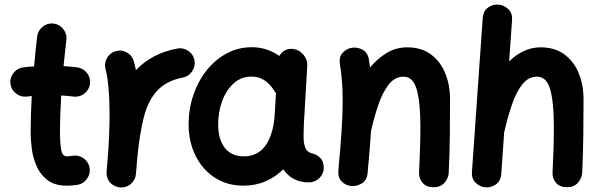

<svg xmlns="http://www.w3.org/2000/svg" viewBox="-20 -762 2643 847"><path d="M377 -392.1Q373.5 -365.7 352.1 -349.1Q330.6 -332.5 304.2 -335.9Q278.8 -339.4 250 -340.8Q247.6 -299.3 246.1 -257.3Q244.6 -215.3 244.6 -173.3Q244.6 -134.8 249.5 -103.5Q254.4 -72.3 274.9 -72.3Q284.2 -72.3 299.8 -74.7Q325.7 -79.6 347.9 -64.2Q370.1 -48.8 375 -22.9Q379.9 2.9 364.5 25.6Q349.1 48.3 323.2 53.2Q310.1 55.2 298.1 56.2Q286.1 57.1 274.9 57.1Q221.7 57.1 189.7 32.7Q157.7 8.3 141.6 -28.8Q125.5 -65.9 120.4 -105Q115.2 -144 115.2 -173.3Q115.2 -215.3 116.5 -256.6Q117.7 -297.9 120.1 -338.4Q108.9 -337.4 98.1 -335.9Q71.8 -333 50.5 -349.6Q29.3 -366.2 25.9 -392.6Q22.9 -418.9 39.6 -440.2Q56.2 -461.4 82.5 -464.8Q105.5 -467.8 130.4 -469.2Q133.3 -502.4 136.7 -535.6Q140.1 -568.8 144 -601.6Q147.5 -627.9 168.7 -644.5Q189.9 -661.1 216.3 -658.2Q242.7 -654.8 259.3 -633.8Q275.9 -612.8 272.9 -586.4Q269.5 -557.1 266.4 -528.1Q263.2 -499 260.3 -470.2Q292 -468.3 320.8 -464.8Q347.2 -461.4 363.8 -439.9Q380.4 -418.5 377 -392.1Z M508.3 64.5Q499.5 63.5 491.2 60.5Q491.2 60.5 490.7 60.1Q490.2 60.1 489.7 59.6Q458 46.9 451.2 13.2Q449.2 3.4 450.2 -6.3Q450.2 -8.3 450.7 -10.3Q452.1 -27.8 453.6 -45.4Q455.1 -63 456.5 -80.6Q459.5 -122.1 461.4 -168.2Q463.4 -214.4 463.4 -259.8Q463.4 -321.3 458.5 -375.2Q453.6 -429.2 445.8 -455.6Q438.5 -481 451.4 -504.9Q464.4 -528.8 489.7 -536.1Q515.1 -543.9 538.8 -531Q562.5 -518.1 569.8 -492.7Q575.2 -474.6 579.6 -452.6Q611.8 -486.8 656.5 -511.5Q701.2 -536.1 761.7 -547.9Q787.6 -552.7 810.3 -537.6Q833 -522.5 837.9 -496.6Q842.8 -470.2 827.6 -447.5Q812.5 -424.8 786.6 -419.9Q712.4 -405.3 672.4 -360.8Q632.3 -316.4 614 -242.9Q595.7 -169.4 585.9 -68.4Q583 -28.8 579.6 6.3Q578.6 16.1 574.7 24.9Q561 56.6 527.8 63.5Q526.9 63.5 526.4 64Q526.4 64 525.9 64Q517.1 65.4 508.3 64.5Z M1342.8 42.5Q1304.2 42.5 1276.1 27.3Q1248 12.2 1229.5 -15.1Q1194.8 19.5 1150.4 38.3Q1106 57.1 1054.2 57.1Q983.4 57.1 929 22.5Q874.5 -12.2 843.8 -72.8Q813 -133.3 812 -210Q811.5 -277.3 831.8 -339.1Q852.1 -400.9 889.6 -449.2Q927.2 -497.6 978.8 -525.6Q1030.3 -553.7 1091.3 -553.7Q1157.2 -553.7 1212.4 -515.1Q1220.7 -531.2 1237.3 -540Q1253.9 -548.8 1273.9 -545.9Q1300.8 -542.5 1318.8 -520.5Q1336.9 -498.5 1335.4 -472.7L1322.3 -244.6Q1321.8 -239.3 1321.3 -233.4Q1320.3 -212.4 1319.6 -185.5Q1318.8 -158.7 1319.8 -143.6Q1321.3 -121.6 1329.3 -105Q1337.4 -88.4 1363.8 -83.5Q1379.4 -78.1 1393.6 -64.5Q1407.7 -50.8 1408.2 -22Q1408.2 4.9 1388.9 23.7Q1369.6 42.5 1342.8 42.5ZM1055.7 -72.3Q1114.7 -72.3 1148.7 -116.5Q1182.6 -160.6 1190.9 -243.2Q1190.9 -250 1191.4 -255.9Q1191.4 -260.3 1192.4 -264.2L1197.3 -351.1Q1193.4 -355.5 1190.4 -360.8Q1172.4 -390.6 1147 -407.5Q1121.6 -424.3 1089.8 -424.3Q1043.9 -424.3 1010.5 -394Q977.1 -363.8 959.5 -314.5Q941.9 -265.1 942.4 -208.5Q943.4 -145 972.7 -108.6Q1002 -72.3 1055.7 -72.3Z M1472.7 -10.3Q1482.4 -114.7 1487.1 -187.7Q1491.7 -260.7 1491.7 -315.9Q1491.7 -362.3 1488.8 -401.1Q1485.8 -439.9 1479.5 -479Q1474.6 -508.8 1489.7 -526.9Q1504.9 -544.9 1526.9 -550.3Q1552.2 -556.2 1577.1 -543.9Q1602.1 -531.7 1607.4 -499Q1610.4 -481 1612.3 -464.4Q1645 -503.4 1685.8 -528.3Q1726.6 -553.2 1776.4 -553.2Q1837.9 -553.2 1880.1 -522.5Q1922.4 -491.7 1943.8 -439.7Q1965.3 -387.7 1965.3 -323.7Q1965.3 -245.6 1964.4 -163.6Q1963.4 -81.5 1959.5 0.5Q1958 24.4 1940.7 44.2Q1923.3 64 1892.6 64Q1861.3 64 1844.5 44.9Q1827.6 25.9 1828.6 0.5Q1831.5 -57.6 1833 -108.2Q1834.5 -158.7 1834.5 -205.6Q1834.5 -309.1 1818.6 -366.5Q1802.7 -423.8 1760.3 -423.8Q1721.7 -423.8 1694.6 -388.9Q1667.5 -354 1648.9 -299.1Q1630.4 -244.1 1616.7 -184.6Q1614.3 -144.5 1610.4 -98.4Q1606.4 -52.2 1601.6 2Q1598.6 33.2 1576.2 47.1Q1553.7 61 1529.3 58.6Q1505.4 56.2 1487.5 38.8Q1469.7 21.5 1472.7 -10.3Z M2121.1 64.5Q2097.2 62 2078.4 44.4Q2059.6 26.9 2062 -4.4L2109.4 -681.2Q2111.8 -713.9 2133.1 -728.8Q2154.3 -743.7 2178.7 -741.7Q2203.1 -739.7 2222.2 -721.9Q2241.2 -704.1 2238.8 -672.4L2226.1 -491.2Q2254.9 -519.5 2289.8 -536.4Q2324.7 -553.2 2365.2 -553.2Q2426.8 -553.2 2469 -522.5Q2511.2 -491.7 2532.7 -439.7Q2554.2 -387.7 2554.2 -323.7Q2554.2 -245.6 2553.2 -163.6Q2552.2 -81.5 2548.3 0.5Q2546.9 24.4 2529.5 44.2Q2512.2 64 2481.4 64Q2450.2 64 2433.3 44.9Q2416.5 25.9 2417.5 0.5Q2420.4 -57.6 2421.9 -108.2Q2423.3 -158.7 2423.3 -205.6Q2423.3 -309.1 2407.5 -366.5Q2391.6 -423.8 2349.1 -423.8Q2310.5 -423.8 2283.4 -388.9Q2256.3 -354 2237.8 -299.1Q2219.2 -244.1 2205.6 -183.6Q2205.1 -180.7 2204.1 -178.2L2191.4 4.4Q2189 37.1 2167.2 51.8Q2145.5 66.4 2121.1 64.5Z"/></svg>

Font: Mikhak Bold
Style: Regular
Weight: 700
Designer: Amin Abedi
Version: Version 3.3